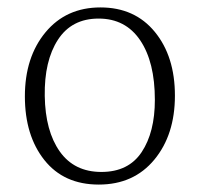

<svg xmlns="http://www.w3.org/2000/svg" viewBox="-20 -535 538 517"><path d="M397 -266Q397 -368 357.5 -426.5Q318 -485 245.5 -485Q173 -485 136 -428Q99 -371 100.5 -276.5Q102 -182 141 -127Q180 -72 253 -72Q326 -72 361.5 -125.5Q397 -179 397 -266ZM250.5 -515Q343 -515 397 -449Q451 -383 451 -277.5Q451 -172 395.5 -105Q340 -38 246 -38Q152 -38 99.5 -104Q47 -170 47 -275.5Q47 -381 102.5 -448Q158 -515 250.5 -515Z"/></svg>

Font: Halant Light
Style: Regular
Weight: 300
Designer: Hitesh Malaviya (Devanagari), Satya Rajpurohit (Latin)
Foundry: Indian Type Foundry
Version: Version 1.101;PS 1.0;hotconv 1.0.78;makeotf.lib2.5.61930; tt